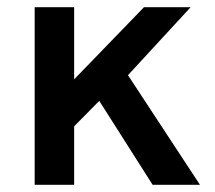

<svg xmlns="http://www.w3.org/2000/svg" viewBox="-20 -515 598 535"><path d="M76.6 0V-495H186.6V-293.9L381.3 -495H511.3L336.6 -305.5L537.2 0H405.3L256.6 -233.9L186.6 -163V0Z"/></svg>

Font: Geologica Thin
Style: Regular
Weight: 100
Version: Version 1.010;gftools[0.9.28]